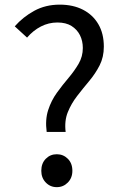

<svg xmlns="http://www.w3.org/2000/svg" viewBox="-20 -782 514 816"><path d="M178.4 -221.2Q171.4 -273.3 184.7 -314.1Q197.9 -354.8 221.9 -388Q245.9 -421.2 271.3 -451Q296.6 -480.9 314.3 -511.4Q332 -542 332 -577.9Q332 -608.2 319.8 -632.5Q307.5 -656.8 283.9 -671.6Q260.3 -686.4 224 -686.4Q186.9 -686.4 154 -669.5Q121 -652.5 95 -622.2L42.7 -670.1Q77.6 -709.8 125.6 -736.1Q173.6 -762.3 233.8 -762.3Q290.7 -762.3 332.8 -740.6Q374.9 -718.9 398.1 -679Q421.3 -639.2 421.3 -583.8Q421.3 -539.4 403.4 -504.2Q385.5 -469.1 359.2 -437.8Q333 -406.5 308.1 -374.4Q283.2 -342.3 268.2 -305.4Q253.2 -268.5 259 -221.2ZM221.3 13.4Q193.6 13.4 174.6 -6.3Q155.5 -26 155.5 -56.1Q155.5 -87.9 174.6 -107.2Q193.6 -126.5 221.3 -126.5Q249 -126.5 268.3 -107.2Q287.6 -87.9 287.6 -56.1Q287.6 -26 268.3 -6.3Q249 13.4 221.3 13.4Z"/></svg>

Font: Noto Sans SC Thin
Style: Regular
Weight: 100
Designer: Ryoko NISHIZUKA 西塚涼子 (kana, bopomofo & ideographs); Paul D. Hunt (Latin, Greek & Cyrillic); Sandoll Communications 산돌커뮤니
Foundry: Adobe
Version: Version 2.004-H2;hotconv 1.0.118;makeotfexe 2.5.65603